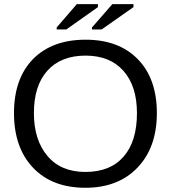

<svg xmlns="http://www.w3.org/2000/svg" viewBox="-20 -888 818 918"><path d="M730 -347.2Q730 -183.6 637.7 -86.9Q545.4 9.8 388.2 9.8Q229 9.8 137.9 -86.2Q46.9 -182.1 46.9 -347.2Q46.9 -511.7 137.2 -605Q229 -698.2 389.2 -698.2Q547.9 -698.2 638.9 -605Q730 -511.7 730 -347.2ZM634.8 -347.2Q634.8 -476.6 570.1 -549.3Q505.4 -622.1 389.2 -622.1Q271.5 -622.1 206.8 -550.3Q142.1 -478.5 142.1 -347.2Q142.1 -218.8 207 -142.1Q271.5 -65.9 388.2 -65.9Q507.3 -65.9 571 -139.2Q634.8 -212.4 634.8 -347.2ZM296.9 -747.1H251V-756.8L347.2 -868.2H448.2V-854ZM465.8 -747.1H419.9V-756.8L517.1 -868.2H618.2V-854Z"/></svg>

Font: Libra Sans Modern
Style: Regular
Weight: 400
Foundry: Stefan Peev, Context Ltd
Version: Version 1.000